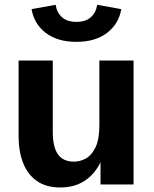

<svg xmlns="http://www.w3.org/2000/svg" viewBox="-20 -785 657 817"><path d="M236.8 12.7Q175.8 12.7 136.5 -15.1Q97.2 -43 78.1 -92.3Q59.1 -141.6 59.1 -206.1V-527.3H204.6V-223.1Q204.6 -159.2 226.6 -128.2Q248.5 -97.2 294.9 -97.2Q322.3 -97.2 346.9 -111.6Q371.6 -126 387.2 -159.7Q402.8 -193.4 402.8 -251.5V-527.3H548.3V0H407.7V-123.5L411.1 -102.1Q387.7 -48.3 343.5 -17.8Q299.3 12.7 236.8 12.7ZM305.2 -606.9Q224.6 -606.9 174.8 -645Q125 -683.1 114.3 -746.1L216.8 -764.6Q221.7 -731.9 243.7 -711.9Q265.6 -691.9 305.2 -691.9Q344.7 -691.9 366.7 -711.9Q388.7 -731.9 393.6 -764.6L496.1 -746.1Q485.4 -683.6 435.8 -645.3Q386.2 -606.9 305.2 -606.9Z"/></svg>

Font: Schibsted Grotesk
Style: Bold
Weight: 700
Designer: Bakken & Baeck AS, Henrik Kongsvoll
Foundry: Schibsted ASA
Version: Version 1.100;gftools[0.9.25]